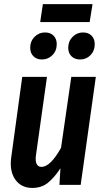

<svg xmlns="http://www.w3.org/2000/svg" viewBox="-20 -905 508 940"><path d="M418.9 -796.9H176.8L189.9 -884.8H433.1ZM185.1 -613.8Q159.2 -613.8 143.6 -629.6Q127.9 -645.5 127.9 -670.9Q127.9 -703.1 149.2 -724.6Q170.4 -746.1 200.2 -746.1Q227.1 -746.1 242.4 -730.2Q257.8 -714.4 257.8 -689Q257.8 -656.2 236.6 -635Q215.3 -613.8 185.1 -613.8ZM372.1 -613.8Q345.7 -613.8 329.8 -629.6Q314 -645.5 314 -670.9Q314 -703.1 335.4 -724.6Q356.9 -746.1 386.2 -746.1Q413.1 -746.1 428.5 -730.2Q443.8 -714.4 443.8 -689Q443.8 -656.2 423.1 -635Q402.3 -613.8 372.1 -613.8ZM138.2 15.1Q83.5 15.1 54.4 -26.6Q25.4 -68.4 35.2 -136.2L88.9 -528.8H210L155.8 -143.1Q152.3 -115.7 159.7 -101.8Q167 -87.9 183.1 -87.9Q226.6 -87.9 278.8 -181.2L329.1 -528.8H449.2L375 0H271L275.9 -81.1Q245.1 -34.2 213.9 -9.5Q182.6 15.1 138.2 15.1Z"/></svg>

Font: Fira Sans Compressed Medium
Style: Italic
Weight: 500
Width: 3
Italic angle: -8°
Designer: Carrois Corporate & Edenspiekermann AG
Foundry: Carrois Corporate GbR & Edenspiekermann AG
Version: Version 4.203;PS 004.203;hotconv 1.0.88;makeotf.lib2.5.64775